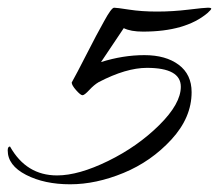

<svg xmlns="http://www.w3.org/2000/svg" viewBox="-167 -410 568 498"><path d="M371 -376Q314 -328 204 -328Q172 -328 154 -337L95 -249Q152 -267 207.5 -267Q263 -267 296.5 -242Q330 -217 330 -171Q330 -105 277.5 -48Q225 9 153.5 38.5Q82 68 15 68Q-52 68 -99.5 43.5Q-147 19 -147 -20Q-147 -30 -141 -30Q-99 45 -19 45Q37 45 113.5 7.5Q190 -30 246 -85.5Q302 -141 302 -185Q302 -234 214 -234Q160 -234 89 -197Q77 -190 64.5 -176.5Q52 -163 47 -163Q42 -163 30.5 -176Q19 -189 19 -196Q34 -223 53 -260.5Q72 -298 82 -316.5Q92 -335 103 -355Q122 -390 129 -390Q136 -390 168 -385Q200 -380 240.5 -380Q281 -380 322 -385Q363 -390 372 -390Q381 -390 381 -387.5Q381 -385 371 -376Z"/></svg>

Font: Qwigley
Style: Regular
Weight: 400
Designer: Robert E. Leuschke
Foundry: Robert E. Leuschke
Version: Version 1.003